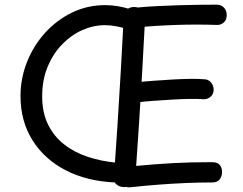

<svg xmlns="http://www.w3.org/2000/svg" viewBox="-20 -784 1045 824"><path d="M541 -744Q556 -740 562.5 -728.5Q569 -717 569 -703.5Q569 -690 562.5 -678.5Q556 -667 545 -661.5Q534 -656 519 -661Q506 -666 480 -671Q454 -676 430 -676Q381 -676 333.5 -655Q286 -634 247 -594Q208 -554 184.5 -497.5Q161 -441 161 -371Q161 -301 186 -250Q211 -199 255 -164.5Q299 -130 356.5 -111Q414 -92 478 -86Q495 -85 505.5 -76.5Q516 -68 517 -46Q517 -28 504 -14Q491 0 474 -1Q354 -6 262.5 -53Q171 -100 119.5 -182Q68 -264 68 -372Q68 -447 95.5 -517Q123 -587 172.5 -642Q222 -697 288 -729.5Q354 -762 432 -762Q484 -762 541 -744ZM511 -711Q511 -733 524.5 -743.5Q538 -754 555 -754Q575 -754 589 -743Q603 -732 603 -711Q597 -596 590.5 -481Q584 -366 576.5 -251.5Q569 -137 561 -23Q560 -9 553.5 0.5Q547 10 536.5 14.5Q526 19 512 19Q495 19 481 8.5Q467 -2 469 -23Q477 -137 484.5 -251.5Q492 -366 498.5 -481Q505 -596 511 -711ZM564 -666Q546 -665 534 -677.5Q522 -690 522 -709Q522 -726 530.5 -735Q539 -744 553.5 -748Q568 -752 584 -753Q617 -756 659 -758Q701 -760 746.5 -761.5Q792 -763 834.5 -763.5Q877 -764 910 -764Q929 -764 941 -751.5Q953 -739 953 -720Q953 -698 940 -687Q927 -676 910 -677Q825 -680 735.5 -677Q646 -674 564 -666ZM556 -343Q537 -341 526.5 -354Q516 -367 516 -384Q516 -402 526.5 -414.5Q537 -427 556 -429Q592 -434 633.5 -437Q675 -440 716.5 -442.5Q758 -445 794.5 -445.5Q831 -446 855 -444Q873 -444 884.5 -431.5Q896 -419 897 -400Q897 -381 884.5 -369.5Q872 -358 855 -358Q830 -360 794.5 -359.5Q759 -359 718 -356.5Q677 -354 635 -351Q593 -348 556 -343ZM536 20Q518 21 506.5 6.5Q495 -8 495 -27Q495 -52 508.5 -60Q522 -68 553 -71Q606 -76 646.5 -79Q687 -82 723.5 -84Q760 -86 800 -87Q840 -88 891 -88Q913 -88 923 -76Q933 -64 933 -46Q933 -28 923 -14.5Q913 -1 891 -1Q834 -1 776.5 1.5Q719 4 659.5 8.5Q600 13 536 20Z"/></svg>

Font: Playpen Sans
Style: Regular
Weight: 400
Designer: Laura Meseguer, Veronika Burian, José Scaglione, Kostas Bartsokas, Vera Evstafieva, Tom Grace, Yorlmar Campos
Foundry: TypeTogether
Version: Version 2.000